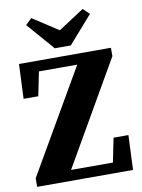

<svg xmlns="http://www.w3.org/2000/svg" viewBox="-96 -950 754 1016"><g transform="rotate(-10 281.5 -442.5)"><path d="M20 0V-46L341 -600H135L109 -471H30L38 -657H532V-612L212 -57H437L463 -186H543L535 0ZM144 -885 282 -795 420 -885 454 -853 325 -706H239L111 -853Z"/></g></svg>

Font: Source Serif 4
Style: Bold
Weight: 700
Designer: Frank Grießhammer
Foundry: Adobe
Version: Version 4.005;hotconv 1.1.0;makeotfexe 2.6.0